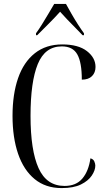

<svg xmlns="http://www.w3.org/2000/svg" viewBox="-20 -951 538 981"><path d="M295 10Q213 10 157 -36Q101 -82 72.5 -165Q44 -248 44 -359Q44 -470 72.5 -552Q101 -634 158 -679Q215 -724 298 -724Q380 -724 424 -690Q468 -656 468 -609Q468 -580 450 -562Q432 -544 398 -544Q398 -632 375 -673Q352 -714 296 -714Q210 -714 173 -623.5Q136 -533 136 -359Q136 -183 177 -92Q218 -1 310 -1Q369 -1 401 -39Q433 -77 442 -142Q457 -138 462 -126Q467 -114 467 -105Q467 -81 449 -54Q431 -27 393.5 -8.5Q356 10 295 10ZM164 -781Q178 -800 194.5 -826.5Q211 -853 227.5 -881Q244 -909 257 -931H317Q329 -909 345 -881Q361 -853 378 -826.5Q395 -800 409 -781V-771H402Q391 -783 368.5 -805.5Q346 -828 323 -852Q300 -876 287 -891Q260 -861 229.5 -830.5Q199 -800 170 -771H164Z"/></svg>

Font: Noto Serif Display ExtraCondensed
Style: Regular
Weight: 400
Width: 2
Designer: Monotype Design Team
Foundry: Monotype Imaging Inc.
Version: Version 2.009